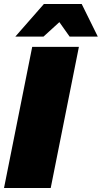

<svg xmlns="http://www.w3.org/2000/svg" viewBox="-25 -934 506 954"><path d="M367 -701 227 0H-5L135 -701ZM461 -752H321L270 -824L191 -752H51L193 -914H381Z"/></svg>

Font: Gontserrat Black
Style: Italic
Weight: 900
Italic angle: -11.3°
Designer: Julieta Ulanovsky
Foundry: Julieta Ulanovsky
Version: Version 6.001